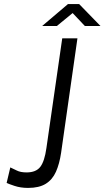

<svg xmlns="http://www.w3.org/2000/svg" viewBox="-20 -911 512 941"><path d="M117.5 10Q81 10 51 0Q21 -10 12.5 -14.5L30.5 -90.5Q44.5 -84.5 62.5 -75.2Q80.5 -66 110.5 -66Q156.5 -66 177.5 -93.2Q198.5 -120.5 207.5 -185.5L285 -723H359.5L279.5 -162.5Q271.5 -108 254.2 -69.2Q237 -30.5 204.2 -10.2Q171.5 10 117.5 10ZM186.5 -783.5 313 -891H368L472.5 -783.5H396L336 -847L258.5 -783.5Z"/></svg>

Font: Public Sans Thin Light
Style: Italic
Weight: 300
Italic angle: -8°
Version: Version 2.001